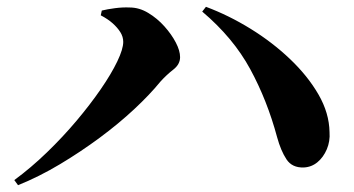

<svg xmlns="http://www.w3.org/2000/svg" viewBox="-20 -621 1040 564"><path d="M22 -92Q71 -128 118 -173.5Q165 -219 205 -266.5Q245 -314 276 -359Q307 -404 324.5 -440.5Q342 -477 342 -498Q342 -513 333.5 -526.5Q325 -540 311 -552.5Q297 -565 276 -576L279 -590Q295 -594 318 -597Q341 -600 361 -599Q389 -599 415.5 -583Q442 -567 463 -543.5Q484 -520 496.5 -496Q509 -472 509 -453Q509 -432 489 -416.5Q469 -401 451 -381Q420 -343 374.5 -300.5Q329 -258 273 -216.5Q217 -175 156 -138.5Q95 -102 33 -77ZM872 -129Q838 -128 821.5 -153Q805 -178 794 -218Q765 -326 715 -418Q665 -510 574 -587L585 -601Q652 -576 716 -536.5Q780 -497 832 -447.5Q884 -398 915.5 -343.5Q947 -289 948 -233Q950 -206 940 -182.5Q930 -159 912.5 -144.5Q895 -130 872 -129Z"/></svg>

Font: Noto Serif JP ExtraLight ExtraBold
Style: Regular
Weight: 800
Version: Version 2.003-H1;hotconv 1.1.1;makeotfexe 2.6.0